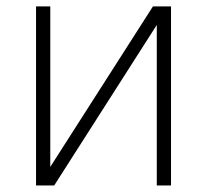

<svg xmlns="http://www.w3.org/2000/svg" viewBox="-20 -565 631 585"><path d="M133.2 -56.5 446 -545.5H501.1V0H457.7V-489L145.2 0H89.8V-545.5H133.2Z"/></svg>

Font: Inter UI Extra Light
Style: Regular
Weight: 200
Designer: Rasmus Andersson
Foundry: rsms
Version: 3.2;8d6f07862